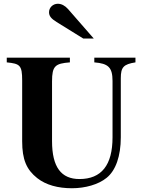

<svg xmlns="http://www.w3.org/2000/svg" viewBox="-20 -983 762 1022"><path d="M701 -676H482V-651C556 -645 579 -625 579 -552V-252C579 -104 520 -30 403 -30C306 -30 257 -93 257 -232V-550C257 -632 274 -645 352 -651V-676H16V-651C86 -644 98 -636 98 -555V-231C98 -134 121 -80 178 -35C225 2 289 19 363 19C434 19 504 -1 547 -36C596 -75 623 -152 623 -252V-566C623 -625 637 -641 701 -651ZM479 -778 342 -935C326 -953 307 -963 288 -963C262 -963 241 -943 241 -918C241 -898 252 -884 281 -866L423 -778Z"/></svg>

Font: XITS Math
Style: Bold
Weight: 700
Designer: MicroPress Inc., with final additions and corrections provided by Coen Hoffman, Elsevier (retired)
Version: Version 1.302